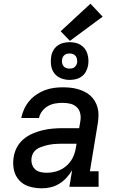

<svg xmlns="http://www.w3.org/2000/svg" viewBox="-20 -1010 640 1038"><path d="M206 8Q171 8 138.5 -1.5Q106 -11 84 -35Q62 -59 55 -92.5Q48 -126 54 -161Q58 -188 71.5 -213.5Q85 -239 107 -257.5Q129 -276 155.5 -287.5Q182 -299 209 -305.5Q236 -312 263 -314.5Q290 -317 317 -317H408L415 -359Q418 -380 413 -399.5Q408 -419 393.5 -432Q379 -445 359 -449.5Q339 -454 318 -454Q298 -454 278 -450.5Q258 -447 240 -437Q222 -427 208.5 -410Q195 -393 191 -372H95Q100 -397 110.5 -420Q121 -443 137.5 -463Q154 -483 176 -498Q198 -513 221.5 -522Q245 -531 269.5 -534.5Q294 -538 318 -538Q339 -538 359.5 -536Q380 -534 399.5 -528.5Q419 -523 436.5 -514.5Q454 -506 468.5 -493Q483 -480 493 -463Q503 -446 508 -426.5Q513 -407 512.5 -386.5Q512 -366 509 -345L466 -84H513V0H355L370 -90Q357 -68 339.5 -49Q322 -30 300 -16.5Q278 -3 254 2.5Q230 8 206 8ZM232 -76Q260 -76 287.5 -84.5Q315 -93 337.5 -112Q360 -131 373 -157Q386 -183 390 -211L394 -233H317Q305 -233 293 -232.5Q281 -232 269 -231Q257 -230 245 -227.5Q233 -225 221 -221.5Q209 -218 197.5 -213.5Q186 -209 175.5 -201Q165 -193 159 -182Q153 -171 151 -159Q148 -141 152.5 -124Q157 -107 169 -95.5Q181 -84 198 -80Q215 -76 232 -76ZM356 -578Q332 -578 309.5 -587Q287 -596 273.5 -614Q260 -632 256.5 -656Q253 -680 257 -705Q259 -721 268 -737Q277 -753 291.5 -763.5Q306 -774 323 -778Q340 -782 356 -782Q372 -782 388 -778.5Q404 -775 417 -766.5Q430 -758 439 -746Q448 -734 452.5 -719Q457 -704 458 -688Q459 -672 456 -655Q453 -639 444.5 -623Q436 -607 421.5 -596.5Q407 -586 390 -582Q373 -578 356 -578ZM356 -639Q363 -639 370 -640.5Q377 -642 382.5 -646.5Q388 -651 391.5 -657Q395 -663 397 -670Q398 -680 396.5 -689.5Q395 -699 389.5 -706.5Q384 -714 375 -717.5Q366 -721 356 -721Q350 -721 343 -719.5Q336 -718 330 -713.5Q324 -709 320.5 -703Q317 -697 316 -690Q314 -680 315.5 -670.5Q317 -661 322.5 -653.5Q328 -646 337 -642.5Q346 -639 356 -639ZM358 -789 308 -841 469 -990 535 -920Z"/></svg>

Font: Iosevka Slab MdExObl
Style: Regular
Weight: 500
Width: 7
Italic angle: -9°
Monospace: yes
Designer: Belleve Invis
Foundry: Belleve Invis
Version: Version 11.1.1; ttfautohint (v1.8.3)